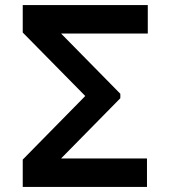

<svg xmlns="http://www.w3.org/2000/svg" viewBox="-20 -740 675 760"><path d="M70 0V-108.3L317.5 -360L70 -611.3V-720H565V-607.2H221.8L456.3 -368.8V-351.2L221.8 -112.8H561.8V0Z"/></svg>

Font: Manrope ExtraLight
Style: Regular
Weight: 200
Designer: Mikhail Sharanda
Foundry: Mikhail Sharanda
Version: Version 4.505